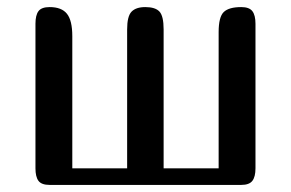

<svg xmlns="http://www.w3.org/2000/svg" viewBox="-20 -522 821 542"><path d="M661.1 0H120.1Q97.2 0 88.6 -11.5Q80.1 -22.9 80.1 -46.9V-455.1Q80.1 -479 88.6 -490.5Q97.2 -502 120.1 -502Q153.8 -502 168.9 -483.2Q184.1 -464.4 184.1 -419.9V-46.9H338.9V-439Q338.9 -476.1 351.3 -489Q363.8 -502 390.1 -502Q418.5 -502 430.2 -489.3Q441.9 -476.6 441.9 -439V-46.9H597.2V-431.2Q597.2 -474.1 611.6 -488Q626 -502 661.1 -502Q683.6 -502 692.4 -490.5Q701.2 -479 701.2 -455.1V-46.9Q701.2 -22.9 692.4 -11.5Q683.6 0 661.1 0Z"/></svg>

Font: Marmelad
Style: Regular
Weight: 400
Designer: Manvel Shmavonyan
Foundry: Cyreal (www.cyreal.org)
Version: Version 1.000